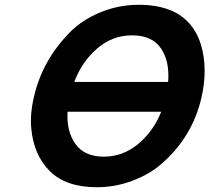

<svg xmlns="http://www.w3.org/2000/svg" viewBox="-20 -761 877 804"><path d="M561 -741Q771 -741 822 -572Q851 -473 824 -354Q786 -186 653 -72Q604 -30 533 -3.5Q462 23 386 23Q256 23 188.5 -44.5Q121 -112 111 -223Q105 -284 123 -359Q158 -507 267 -620Q319 -675 397 -708Q475 -741 561 -741ZM263 -293Q258 -211 296 -158Q334 -105 415 -105Q495 -105 559 -158.5Q623 -212 655 -293ZM684 -418Q691 -504 654 -558.5Q617 -613 533 -613Q451 -613 387 -558Q323 -503 291 -418Z"/></svg>

Font: Miedinger
Style: Bold-Italic
Weight: 700
Italic angle: -13°
Version: Version 001.000